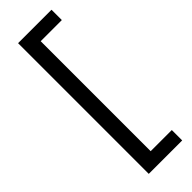

<svg xmlns="http://www.w3.org/2000/svg" viewBox="-288 -731 906 906"><g transform="rotate(-45 164.5 -278.0)"><path d="M304.2 158.2H81.1V-713.9H304.2V-645H163.1V88.9H304.2Z"/></g></svg>

Font: f06252833
Style: Regular
Weight: 400
Foundry: Ascender Corporation
Version: Version 1.10